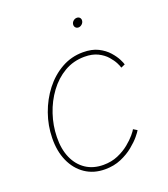

<svg xmlns="http://www.w3.org/2000/svg" viewBox="-133 -809 797 911"><g transform="rotate(-20 265.5 -353.0)"><path d="M241.7 7.8Q184.6 7.8 142.1 -21Q99.6 -49.8 76.9 -100.8Q54.2 -151.9 55.7 -217.8Q56.6 -279.8 77.6 -339.1Q98.6 -398.4 135.7 -446.3Q172.9 -494.1 222.7 -522.2Q272.5 -550.3 331.1 -550.3Q376.5 -550.3 407.5 -534.7Q438.5 -519 458 -496.8Q477.5 -474.6 487.3 -455.1Q497.1 -435.5 498.5 -428.2L478 -419.4Q476.6 -427.2 467.8 -444.6Q459 -461.9 442.1 -481.2Q425.3 -500.5 397.9 -514.2Q370.6 -527.8 331.1 -527.8Q274.9 -527.8 229 -501Q183.1 -474.1 149.7 -428.7Q116.2 -383.3 97.7 -327.6Q79.1 -272 78.1 -214.4Q76.7 -153.8 96.4 -108.9Q116.2 -64 153.3 -39.3Q190.4 -14.6 241.7 -14.6Q282.2 -14.6 315.2 -28.8Q348.1 -43 372.6 -63Q397 -83 411.9 -100.8Q426.8 -118.7 430.2 -126L449.2 -114.3Q445.3 -106.4 429.2 -86.9Q413.1 -67.4 386.2 -45.4Q359.4 -23.4 323 -7.8Q286.6 7.8 241.7 7.8ZM352.5 -668Q343.3 -668 337.6 -674.8Q332 -681.6 333.5 -691.4Q335 -700.7 342.8 -707.3Q350.6 -713.9 360.4 -713.9Q370.1 -713.9 375.5 -707.3Q380.9 -700.7 379.4 -691.4Q377.9 -681.6 369.9 -674.8Q361.8 -668 352.5 -668Z"/></g></svg>

Font: Inter 16pt Thin
Style: Italic
Weight: 250
Italic angle: -9.3988°
Version: Version 4.001;git-66647c0bb